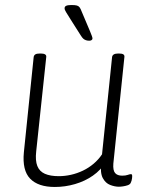

<svg xmlns="http://www.w3.org/2000/svg" viewBox="-20 -738 597 764"><path d="M198 6Q132 6 100 -27Q68 -60 75 -132L114 -511Q115 -518 120.5 -521.5Q126 -525 138 -525H143Q154 -525 159.5 -521.5Q165 -518 164 -511L124 -135Q120 -99 128.5 -77.5Q137 -56 158.5 -46.5Q180 -37 214 -37Q238 -37 262.5 -42.5Q287 -48 310 -59Q333 -70 352.5 -86.5Q372 -103 386 -124L426 -511Q428 -525 450 -525H454Q466 -525 471 -521.5Q476 -518 475 -511L431 -87Q429 -60 438 -49.5Q447 -39 466 -39Q480 -39 488 -42Q496 -45 501 -45Q504 -45 505 -43Q506 -41 506 -37Q506 -34 505.5 -29Q505 -24 503.5 -19Q502 -14 500 -10Q497 -4 488.5 -1Q480 2 470 3.5Q460 5 453 5Q437 5 418.5 -2Q400 -9 389 -29.5Q378 -50 383 -91L400 -92Q381 -61 349.5 -39Q318 -17 278.5 -5.5Q239 6 198 6ZM335 -576Q328 -576 322 -578Q316 -580 311.5 -584Q307 -588 302 -596L262 -659Q249 -680 243 -689.5Q237 -699 237 -705Q237 -712 243.5 -715Q250 -718 264 -718Q279 -718 286 -716Q293 -714 297 -708.5Q301 -703 305 -692L338 -614Q343 -602 345.5 -595Q348 -588 348 -585Q348 -581 344.5 -578.5Q341 -576 335 -576Z"/></svg>

Font: Asap ExtraLight
Style: Italic
Weight: 250
Italic angle: -6°
Version: Version 3.001